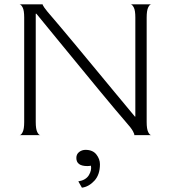

<svg xmlns="http://www.w3.org/2000/svg" viewBox="-20 -620 784 881"><path d="M70 0Q77 0 84 -14Q91 -28 91 -60V-540Q91 -572 84 -585.5Q77 -599 70 -600H176Q174 -599 183.5 -585Q193 -571 222 -538Q229 -530 256 -498Q283 -466 323 -418Q363 -370 410 -313Q457 -256 506 -197Q555 -138 599 -85H601V-540Q601 -572 594 -585.5Q587 -599 580 -600H674Q667 -600 660 -586Q653 -572 653 -539V-60Q653 -28 660 -14Q667 0 674 0H596Q598 -3 590 -18Q582 -33 556 -62Q540 -80 507 -119.5Q474 -159 430.5 -211.5Q387 -264 338 -324Q289 -384 239.5 -444Q190 -504 147 -557H144V-60Q144 -28 151 -14Q158 0 165 0ZM355.9 241.2 339.4 212.3Q374.1 206.5 387.8 183.7Q401.4 161 397.3 140.3Q389 142 380.7 142Q330.3 142 330.3 104.8Q330.3 87.5 343.1 77.5Q355.9 67.6 372.5 67.6Q405.5 67.6 422.1 88.7Q438.6 109.8 438.6 133.7Q438.6 181.7 413 209.4Q387.4 237 355.9 241.2Z"/></svg>

Font: Red Rose Light
Style: Regular
Weight: 300
Designer: Jaikishan Patel
Version: Version 1.001; ttfautohint (v1.8.3)